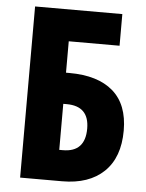

<svg xmlns="http://www.w3.org/2000/svg" viewBox="-52 -756 607 798"><g transform="rotate(5 251.5 -357.0)"><path d="M62 0V-714H426V-582H214V-451H228Q347 -451 410.5 -396Q474 -341 474 -232Q474 -120 411.5 -60Q349 0 237 0ZM229 -129Q322 -129 322 -227Q322 -321 228 -321H214V-129Z"/></g></svg>

Font: Noto Sans ExtraCondensed ExtraBold
Style: Regular
Weight: 800
Width: 2
Designer: Monotype Design Team
Foundry: Monotype Imaging Inc.
Version: Version 2.013; ttfautohint (v1.8.4.7-5d5b)